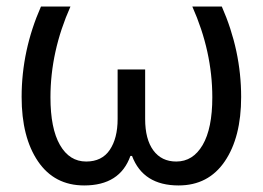

<svg xmlns="http://www.w3.org/2000/svg" viewBox="-20 -556 802 586"><path d="M657 -536Q716 -402 716 -260Q716 -137 666 -63.5Q616 10 525 10Q417 10 383 -80H378Q346 10 237 10Q146 10 96 -63.5Q46 -137 46 -260Q46 -402 105 -536H195Q134 -399 134 -259Q134 -164 163 -113.5Q192 -63 243 -63Q291 -63 315 -98.5Q339 -134 339 -193V-344H423V-193Q423 -131 448 -97Q473 -63 518 -63Q569 -63 598.5 -113.5Q628 -164 628 -259Q628 -399 567 -536Z"/></svg>

Font: Advent Sans Logo
Style: Regular
Weight: 400
Designer: Types & Symbols
Foundry: Types & Symbols
Version: Version 1.002